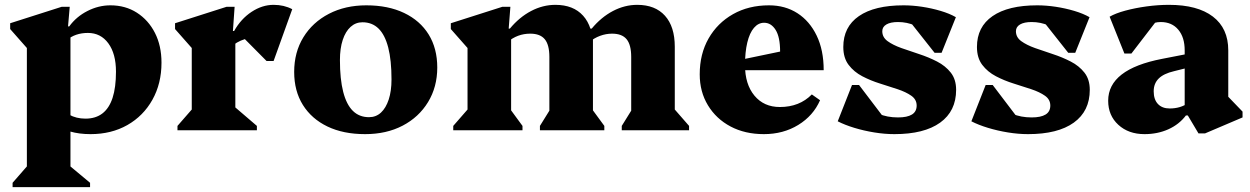

<svg xmlns="http://www.w3.org/2000/svg" viewBox="-20 -538 5162 793"><path d="M354 16Q259 16 204 -28V-120Q236 -81 265.5 -64.5Q295 -48 333 -48Q375 -48 403 -69.5Q431 -91 445 -134Q459 -177 459 -242Q459 -316 427.5 -359Q396 -402 343 -402Q317 -402 295 -394.5Q273 -387 256 -372V-429H266Q295 -469 341 -492.5Q387 -516 436 -516Q498 -516 545.5 -485.5Q593 -455 620 -402Q647 -349 647 -279Q647 -193 609.5 -126Q572 -59 506 -21.5Q440 16 354 16ZM32 235V217L107 131L91 159V-369L134 -291L22 -418V-442L235 -510H268L261 -429H271V161L256 137L352 217V235Z M713 0V-18L788 -104L772 -76V-369L815 -291L703 -418V-442L916 -510H949L942 -410H952V-76L936 -108L1041 -18V0ZM933 -342 937 -410H947Q975 -460 1019 -489Q1063 -518 1110 -518Q1153 -518 1187 -500L1110 -286H1081L958 -410L1080 -388Q1028 -388 991.5 -376.5Q955 -365 933 -342Z M1488 16Q1398 16 1332.5 -15.5Q1267 -47 1231 -104.5Q1195 -162 1195 -241Q1195 -322 1233 -384Q1271 -446 1338.5 -481Q1406 -516 1493 -516Q1583 -516 1649 -484.5Q1715 -453 1750.5 -395.5Q1786 -338 1786 -259Q1786 -179 1748 -116.5Q1710 -54 1643 -19Q1576 16 1488 16ZM1504 -54Q1533 -54 1553.5 -73Q1574 -92 1585.5 -127Q1597 -162 1597 -210Q1597 -289 1583.5 -341.5Q1570 -394 1543.5 -420Q1517 -446 1477 -446Q1449 -446 1428 -427Q1407 -408 1395.5 -373Q1384 -338 1384 -290Q1384 -211 1397.5 -158.5Q1411 -106 1437.5 -80Q1464 -54 1504 -54Z M2548 0V-18L2602 -105L2587 -76V-303Q2587 -353 2568 -376Q2549 -399 2508 -399Q2483 -399 2458.5 -390Q2434 -381 2414 -364V-420H2424Q2463 -467 2511.5 -492.5Q2560 -518 2612 -518Q2686 -518 2726.5 -473Q2767 -428 2767 -345V-76L2751 -104L2826 -18V0ZM1852 0V-18L1927 -104L1911 -76V-369L1954 -291L1842 -418V-442L2055 -510H2088L2081 -420H2091V-76L2075 -104L2138 -18V0ZM2210 0V-18L2264 -105L2249 -76V-303Q2249 -353 2230 -376Q2211 -399 2170 -399Q2117 -399 2076 -364V-420H2086Q2125 -467 2173.5 -492.5Q2222 -518 2274 -518Q2348 -518 2388.5 -473Q2429 -428 2429 -345V-76L2413 -104L2476 -18V0ZM2376 -301V-387H2429V-301Z M3135 16Q3057 16 2997.5 -15.5Q2938 -47 2904 -103Q2870 -159 2870 -231Q2870 -315 2906.5 -379Q2943 -443 3007.5 -479.5Q3072 -516 3156 -516Q3223 -516 3273.5 -483.5Q3324 -451 3353 -391Q3382 -331 3382 -248H3000V-283L3202 -325Q3202 -385 3183.5 -414.5Q3165 -444 3136 -444Q3112 -444 3094 -423Q3076 -402 3066.5 -362.5Q3057 -323 3057 -269Q3057 -190 3096 -143Q3135 -96 3201 -96Q3282 -96 3333 -148L3367 -124Q3339 -60 3277 -22Q3215 16 3135 16Z M3674 16Q3634 16 3591 9Q3548 2 3508.5 -10Q3469 -22 3440 -37L3499 -187H3528L3664 -8H3561V-108Q3575 -83 3609.5 -68Q3644 -53 3689 -53Q3727 -53 3746.5 -65Q3766 -77 3766 -102Q3766 -127 3744 -142.5Q3722 -158 3687.5 -169.5Q3653 -181 3614.5 -193Q3576 -205 3541.5 -223Q3507 -241 3485 -270Q3463 -299 3463 -344Q3463 -427 3527.5 -471.5Q3592 -516 3712 -516Q3749 -516 3788.5 -510Q3828 -504 3865 -493Q3902 -482 3928 -467L3869 -320H3840L3704 -492H3807V-392Q3793 -418 3759.5 -432.5Q3726 -447 3689 -447Q3658 -447 3641 -437Q3624 -427 3624 -409Q3624 -384 3646 -368Q3668 -352 3703 -339.5Q3738 -327 3776.5 -314.5Q3815 -302 3850 -284Q3885 -266 3907 -238Q3929 -210 3929 -167Q3929 -79 3863 -31.5Q3797 16 3674 16Z M4226 16Q4186 16 4143 9Q4100 2 4060.5 -10Q4021 -22 3992 -37L4051 -187H4080L4216 -8H4113V-108Q4127 -83 4161.5 -68Q4196 -53 4241 -53Q4279 -53 4298.5 -65Q4318 -77 4318 -102Q4318 -127 4296 -142.5Q4274 -158 4239.5 -169.5Q4205 -181 4166.5 -193Q4128 -205 4093.5 -223Q4059 -241 4037 -270Q4015 -299 4015 -344Q4015 -427 4079.5 -471.5Q4144 -516 4264 -516Q4301 -516 4340.5 -510Q4380 -504 4417 -493Q4454 -482 4480 -467L4421 -320H4392L4256 -492H4359V-392Q4345 -418 4311.5 -432.5Q4278 -447 4241 -447Q4210 -447 4193 -437Q4176 -427 4176 -409Q4176 -384 4198 -368Q4220 -352 4255 -339.5Q4290 -327 4328.5 -314.5Q4367 -302 4402 -284Q4437 -266 4459 -238Q4481 -210 4481 -167Q4481 -79 4415 -31.5Q4349 16 4226 16Z M4930 13 4886 -61H4873V-330Q4873 -384 4846.5 -415.5Q4820 -447 4774 -447Q4747 -447 4723.5 -433Q4700 -419 4686 -394V-494H4789L4653 -317H4624L4563 -469Q4587 -483 4627.5 -494Q4668 -505 4715.5 -511.5Q4763 -518 4808 -518Q4926 -518 4989.5 -469.5Q5053 -421 5053 -330V-105L5010 -183L5112 -77V-53L4957 13ZM4707 16Q4641 16 4599 -22.5Q4557 -61 4557 -122Q4557 -252 4780 -295L4893 -317V-260L4829 -244Q4786 -234 4765.5 -213.5Q4745 -193 4745 -161Q4745 -127 4762.5 -108.5Q4780 -90 4811 -90Q4856 -90 4888 -113V-61H4878Q4850 -24 4805.5 -4Q4761 16 4707 16Z"/></svg>

Font: Platypi Light ExtraBold
Style: Regular
Weight: 800
Version: Version 1.200